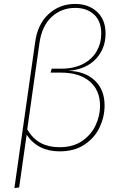

<svg xmlns="http://www.w3.org/2000/svg" viewBox="-20 -757 616 973"><path d="M158 -542Q170 -634 226 -685.5Q282 -737 361 -737Q429 -737 472 -697Q515 -657 515 -587Q515 -511 466 -458.5Q417 -406 327 -398Q410 -396 460 -349.5Q510 -303 510 -222Q510 -166 485.5 -113Q461 -60 409.5 -25Q358 10 282 10Q172 10 115 -74L77 193L53 196ZM487 -220Q487 -300 434.5 -344.5Q382 -389 288 -389H236L242 -409H290Q355 -409 401 -433Q447 -457 470 -497.5Q493 -538 493 -587Q493 -650 456.5 -683.5Q420 -717 361 -717Q291 -717 241.5 -671Q192 -625 180 -539L118 -101Q147 -53 187 -32Q227 -11 282 -11Q351 -11 397 -43Q443 -75 465 -123Q487 -171 487 -220Z"/></svg>

Font: Fira Sans Thin
Style: Italic
Weight: 250
Italic angle: -8°
Designer: Carrois Corporate & Edenspiekermann AG
Foundry: Carrois Corporate GbR & Edenspiekermann AG
Version: Version 4.203